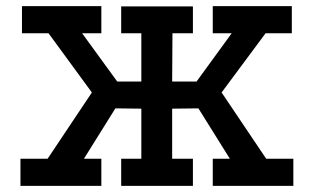

<svg xmlns="http://www.w3.org/2000/svg" viewBox="-20 -609 1028 629"><path d="M52 -589H312V-500H249L364 -342H443V-500H377V-588H612V-500H545L544 -342H624L739 -500H677V-589H936V-500H850L706 -306L852 -89H941V0H677V-89H733L630 -254L544 -253V-89H612V0H377V-89H443V-253L358 -254L255 -89H312V0H47V-89H136L281 -306L139 -500H52Z"/></svg>

Font: Podkova SemiBold
Style: Regular
Weight: 600
Designer: Ilya Yudin
Foundry: Cyreal (www.cyreal.org)
Version: Version 2.103